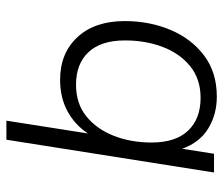

<svg xmlns="http://www.w3.org/2000/svg" viewBox="-70 -464 714 615"><g transform="rotate(90 287.5 -157.0)"><path d="M367 180 408 -81Q380 -39 336.5 -15.5Q293 8 236 8Q151 8 99.5 -47.5Q48 -103 48 -199Q48 -278 76 -345Q104 -412 158 -453Q212 -494 290 -494Q347 -494 392 -466.5Q437 -439 457 -383L473 -485H533L428 180ZM252 -43Q312 -43 353 -76Q394 -109 415.5 -164Q437 -219 437 -285Q437 -362 399 -402Q361 -442 294 -442Q234 -442 193 -409Q152 -376 131 -321Q110 -266 110 -200Q110 -123 147.5 -83Q185 -43 252 -43Z"/></g></svg>

Font: Nunito Sans Light
Style: Italic
Weight: 300
Italic angle: -9°
Designer: Vernon Adams
Foundry: Vernon Adams
Version: Version 3.006; ttfautohint (v1.8.3)